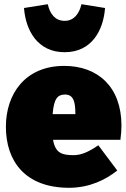

<svg xmlns="http://www.w3.org/2000/svg" viewBox="-20 -870 600 912"><path d="M287 -622C416 -622 471 -726 479 -832L367 -850C356 -804 331 -771 287 -771C242 -771 217 -804 207 -850L94 -832C102 -726 158 -622 287 -622ZM557 -273C557 -456 446 -557 285 -557C98 -557 8 -422 8 -268C8 -103 101 22 308 22C406 22 483 -17 537 -60L447 -180C401 -148 365 -133 330 -133C277 -133 243 -141 232 -206H552C555 -227 557 -256 557 -273ZM338 -328H230C236 -401 253 -421 289 -421C333 -421 337 -378 338 -335Z"/></svg>

Font: Fira Sans Ultra
Style: Regular
Weight: 950
Designer: Carrois Corporate & Edenspiekermann AG
Foundry: Carrois Corporate GbR & Edenspiekermann AG
Version: Version 4.203;PS 004.203;hotconv 1.0.88;makeotf.lib2.5.64775